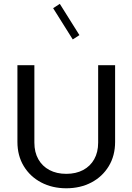

<svg xmlns="http://www.w3.org/2000/svg" viewBox="-20 -986 701 1016"><path d="M499.4 -641V-231.2Q499.4 -180.3 478.5 -143.3Q457.7 -106.3 419.8 -86.2Q381.9 -66.1 330.7 -66.1Q279.6 -66.1 241.7 -86.2Q203.8 -106.3 182.9 -143.3Q161.9 -180.3 161.9 -231.2V-641H72.2V-235Q72.2 -161.9 105.9 -106.6Q139.5 -51.3 198.1 -20.5Q256.7 10.3 330.7 10.3Q405.3 10.3 463.7 -20.5Q522 -51.3 555.5 -106.6Q589.1 -161.9 589.1 -235V-641ZM400.3 -800.2 296.5 -965.6 261.2 -942.7 365 -777.3Z"/></svg>

Font: Estedad-VF-FD Black
Style: Regular
Weight: 900
Designer: Amin Abedi
Version: Version 4.000